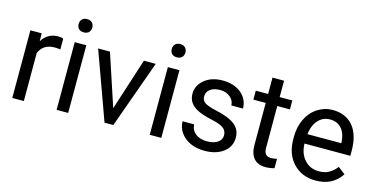

<svg xmlns="http://www.w3.org/2000/svg" viewBox="-73 -1080 2827 1448"><g transform="rotate(15 1340.0 -356.0)"><path d="M323.7 -447.3Q303.2 -450.7 279.3 -450.7Q190.4 -450.7 158.7 -375V0H68.4V-528.3H156.2L157.7 -467.3Q202.1 -538.1 283.7 -538.1Q310.1 -538.1 323.7 -531.2Z M504.9 0H414.6V-528.3H504.9ZM407.2 -668.5Q407.2 -690.4 420.7 -705.6Q434.1 -720.7 460.4 -720.7Q486.8 -720.7 500.5 -705.6Q514.2 -690.4 514.2 -668.5Q514.2 -646.5 500.5 -631.8Q486.8 -617.2 460.4 -617.2Q434.1 -617.2 420.7 -631.8Q407.2 -646.5 407.2 -668.5Z M823.7 -122.6 954.6 -528.3H1046.9L857.4 0H788.6L597.2 -528.3H689.5Z M1231.9 0H1141.6V-528.3H1231.9ZM1134.3 -668.5Q1134.3 -690.4 1147.7 -705.6Q1161.1 -720.7 1187.5 -720.7Q1213.9 -720.7 1227.5 -705.6Q1241.2 -690.4 1241.2 -668.5Q1241.2 -646.5 1227.5 -631.8Q1213.9 -617.2 1187.5 -617.2Q1161.1 -617.2 1147.7 -631.8Q1134.3 -646.5 1134.3 -668.5Z M1684.1 -140.1Q1684.1 -176.8 1656.5 -197Q1628.9 -217.3 1560.3 -231.9Q1491.7 -246.6 1451.4 -267.1Q1411.1 -287.6 1391.8 -315.9Q1372.6 -344.2 1372.6 -383.3Q1372.6 -448.2 1427.5 -493.2Q1482.4 -538.1 1567.9 -538.1Q1657.7 -538.1 1713.6 -491.7Q1769.5 -445.3 1769.5 -373H1678.7Q1678.7 -410.2 1647.2 -437Q1615.7 -463.9 1567.9 -463.9Q1518.6 -463.9 1490.7 -442.4Q1462.9 -420.9 1462.9 -386.2Q1462.9 -353.5 1488.8 -336.9Q1514.6 -320.3 1582.3 -305.2Q1649.9 -290 1691.9 -269Q1733.9 -248 1754.2 -218.5Q1774.4 -189 1774.4 -146.5Q1774.4 -75.7 1717.8 -33Q1661.1 9.8 1570.8 9.8Q1507.3 9.8 1458.5 -12.7Q1409.7 -35.2 1382.1 -75.4Q1354.5 -115.7 1354.5 -162.6H1444.8Q1447.3 -117.2 1481.2 -90.6Q1515.1 -64 1570.8 -64Q1622.1 -64 1653.1 -84.7Q1684.1 -105.5 1684.1 -140.1Z M2014.6 -656.2V-528.3H2113.3V-458.5H2014.6V-130.9Q2014.6 -99.1 2027.8 -83.3Q2041 -67.4 2072.8 -67.4Q2088.4 -67.4 2115.7 -73.2V0Q2080.1 9.8 2046.4 9.8Q1985.8 9.8 1955.1 -26.9Q1924.3 -63.5 1924.3 -130.9V-458.5H1828.1V-528.3H1924.3V-656.2Z M2438 9.8Q2330.6 9.8 2263.2 -60.8Q2195.8 -131.3 2195.8 -249.5V-266.1Q2195.8 -344.7 2225.8 -406.5Q2255.9 -468.3 2309.8 -503.2Q2363.8 -538.1 2426.8 -538.1Q2529.8 -538.1 2586.9 -470.2Q2644 -402.3 2644 -275.9V-238.3H2286.1Q2288.1 -160.2 2331.8 -112.1Q2375.5 -64 2442.9 -64Q2490.7 -64 2523.9 -83.5Q2557.1 -103 2582 -135.3L2637.2 -92.3Q2570.8 9.8 2438 9.8ZM2426.8 -463.9Q2372.1 -463.9 2335 -424.1Q2297.9 -384.3 2289.1 -312.5H2553.7V-319.3Q2549.8 -388.2 2516.6 -426Q2483.4 -463.9 2426.8 -463.9Z"/></g></svg>

Font: Vazir
Style: Regular
Weight: 400
Designer: Saber Rastikerdar
Foundry: Saber Rastikerdar
Version: Version 30.0.0